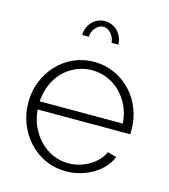

<svg xmlns="http://www.w3.org/2000/svg" viewBox="-110 -817 804 915"><g transform="rotate(15 291.5 -360.0)"><path d="M296 -702Q274 -702 257 -682.5Q240 -663 240 -638H207Q207 -657 214 -674Q221 -691 233 -703.5Q245 -716 261.5 -723Q278 -730 296 -730Q314 -730 330 -723Q346 -716 358.5 -703.5Q371 -691 378 -674Q385 -657 385 -638H352Q349 -665 332.5 -683.5Q316 -702 296 -702ZM299 10Q244 10 197 -11.5Q150 -33 115.5 -70.5Q81 -108 61.5 -157Q42 -206 42 -262Q42 -317 61.5 -365.5Q81 -414 115 -450.5Q149 -487 195.5 -508Q242 -529 296 -529Q351 -529 398 -507.5Q445 -486 479 -449.5Q513 -413 532 -364.5Q551 -316 551 -262Q551 -257 551 -249.5Q551 -242 550 -240H94Q97 -195 115 -156.5Q133 -118 160.5 -90Q188 -62 224 -46Q260 -30 301 -30Q328 -30 354 -37.5Q380 -45 402.5 -58Q425 -71 442.5 -89.5Q460 -108 470 -130L514 -118Q503 -90 481.5 -66.5Q460 -43 431.5 -26Q403 -9 369 0.5Q335 10 299 10ZM503 -280Q500 -326 482.5 -364Q465 -402 437.5 -429.5Q410 -457 374 -472.5Q338 -488 297 -488Q256 -488 220 -472.5Q184 -457 156.5 -429.5Q129 -402 112.5 -363.5Q96 -325 93 -280Z"/></g></svg>

Font: Oxford Sans
Style: Regular
Weight: 300
Designer: Matt McInerney, Pablo Impallari, Rodrigo Fuenzalida
Foundry: Matt McInerney, Pablo Impallari, Rodrigo Fuenzalida
Version: Version 3.000g; ttfautohint (v1.5) -l 8 -r 28 -G 28 -x 14 -D